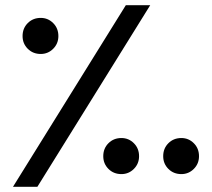

<svg xmlns="http://www.w3.org/2000/svg" viewBox="-20 -720 817 740"><path d="M30 0 465 -700H559L124 0ZM448 -49Q418 -49 398 -69Q378 -89 378 -118Q378 -148 398 -168Q418 -188 448 -188Q476 -188 496 -168Q516 -148 516 -118Q516 -89 496 -69Q476 -49 448 -49ZM137 -512Q107 -512 87 -532Q67 -552 67 -581Q67 -611 87 -631Q107 -651 137 -651Q165 -651 185 -631Q205 -611 205 -581Q205 -552 185 -532Q165 -512 137 -512ZM679 -49Q649 -49 629 -69Q609 -89 609 -118Q609 -148 629 -168Q649 -188 679 -188Q707 -188 727 -168Q747 -148 747 -118Q747 -89 727 -69Q707 -49 679 -49Z"/></svg>

Font: Fustat SemiBold
Style: Regular
Weight: 600
Designer: Mohamed Gaber, Khaled Hosny, Laura Garcia Mut
Foundry: Kief Type Foundry, Alif Type Foundry, Hard Type Foundry
Version: Version 1.007